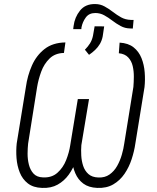

<svg xmlns="http://www.w3.org/2000/svg" viewBox="-20 -922 778 953"><path d="M629.4 -823.2H643.1L639.2 -780.3L626 -780.8Q600.1 -781.2 578.6 -793Q557.1 -804.7 537.4 -819.8Q517.6 -835 497.3 -846.2Q477.1 -857.4 453.1 -857.4Q421.9 -857.4 405.8 -835.2Q389.6 -813 384.3 -785.6L383.8 -777.3H343.3L345.2 -792.5Q350.6 -836.4 377.2 -869.6Q403.8 -902.8 452.6 -901.9Q477.5 -901.9 499 -890.1Q520.5 -878.4 540.3 -863Q560.1 -847.7 581.1 -835.9Q602.1 -824.2 629.4 -823.2ZM421.9 -649.9 401.4 -675.3Q416.5 -690.4 426.8 -706.8Q437 -723.1 441.4 -744.1L449.7 -791.5L497.1 -791L489.7 -741.2Q485.8 -721.2 476.1 -704.3Q466.3 -687.5 452.1 -674.1Q438 -660.6 421.9 -649.9ZM304.7 -711.4 297.4 -659.2Q253.4 -658.2 226.1 -631.6Q198.7 -605 184.6 -566.4Q170.4 -527.8 164.1 -489.3L119.6 -209.5Q117.2 -188 116.9 -159.9Q116.7 -131.8 123.3 -105.2Q129.9 -78.6 146.2 -60.5Q162.6 -42.5 192.9 -41.5Q236.8 -39.1 265.1 -64.5Q293.5 -89.8 308.3 -127.4Q323.2 -165 328.6 -201.2L366.2 -430.2H413.1L375 -201.2Q369.6 -163.6 356.9 -125.2Q344.2 -86.9 321.5 -55.4Q298.8 -23.9 266.1 -5.6Q233.4 12.7 188.5 10.7Q145 9.3 118.2 -11.7Q91.3 -32.7 78.1 -65.9Q64.9 -99.1 62 -137Q59.1 -174.8 63 -210.4L108.4 -489.3Q116.2 -546.4 138.4 -596.7Q160.6 -647 201.2 -678.7Q241.7 -710.4 304.7 -711.4ZM569.8 -657.7 573.7 -710.4Q616.7 -708 643.1 -687Q669.4 -666 682.4 -633.3Q695.3 -600.6 698.2 -563Q701.2 -525.4 697.3 -489.7L651.9 -210Q646.5 -171.9 633.5 -132.1Q620.6 -92.3 598.1 -59.3Q575.7 -26.4 542.2 -6.8Q508.8 12.7 462.4 10.7Q419.9 8.8 393.6 -10.7Q367.2 -30.3 353.8 -62Q340.3 -93.8 336.9 -130.4Q333.5 -167 337.4 -201.7L375 -430.2H421.9L383.8 -201.7Q381.8 -177.7 383.3 -150.4Q384.8 -123 392.8 -98.6Q400.9 -74.2 418.9 -58.1Q437 -42 468.3 -41Q500.5 -39.6 523.4 -55.7Q546.4 -71.8 561.3 -98.1Q576.2 -124.5 584.7 -154.3Q593.3 -184.1 596.7 -209.5L642.1 -490.7Q644 -513.7 644.3 -541Q644.5 -568.4 638.7 -594Q632.8 -619.6 616.2 -637.2Q599.6 -654.8 569.8 -657.7Z"/></svg>

Font: Roboto Condensed Light
Style: Italic
Weight: 300
Italic angle: -12°
Designer: Christian Robertson
Foundry: Google
Version: Version 3.0; 2020